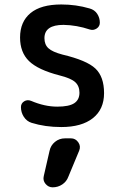

<svg xmlns="http://www.w3.org/2000/svg" viewBox="-20 -550 540 846"><path d="M266.6 59.6H293Q312.5 59.6 324.7 76.7Q336.9 93.8 329.1 113.3L281.2 228.5Q273.4 250 254.4 262.7Q235.4 275.4 211.9 275.4Q193.4 275.4 180.7 260.3Q168 245.1 172.9 225.6L198.2 115.2Q203.1 90.8 222.2 75.2Q241.2 59.6 266.6 59.6ZM242.2 -217.8Q147.5 -242.2 107.9 -280.8Q68.4 -319.3 68.4 -384.8Q68.4 -454.1 114.3 -492.2Q160.2 -530.3 250 -530.3Q315.4 -530.3 375 -512.7Q396.5 -506.8 408.2 -489.3Q419.9 -471.7 419.9 -450.2Q419.9 -433.6 405.8 -424.3Q391.6 -415 376 -419.9Q317.4 -439.5 259.8 -440.4Q175.8 -440.4 175.8 -381.8Q175.8 -353.5 193.4 -337.4Q210.9 -321.3 254.9 -309.6Q362.3 -284.2 400.4 -248Q438.5 -211.9 438.5 -139.6Q438.5 -68.4 389.2 -29.3Q339.8 9.8 250 9.8Q178.7 9.8 119.1 -8.8Q97.7 -15.6 85 -35.2Q72.3 -54.7 72.3 -78.1Q72.3 -94.7 86.4 -103.5Q100.6 -112.3 117.2 -105.5Q176.8 -80.1 232.4 -80.1Q284.2 -80.1 307.1 -95.2Q330.1 -110.4 330.1 -141.6Q330.1 -170.9 311.5 -188Q293 -205.1 242.2 -217.8Z"/></svg>

Font: Rounded Mgen+ 1m medium
Style: Regular
Weight: 500
Designer: [Source Han Sans]
Ryoko NISHIZUKA  (kana & ideographs); Paul D. Hunt (Latin, Greek & Cyrillic); Wenlong ZHANG  (bopomofo
Version: Version 1.059.20150602